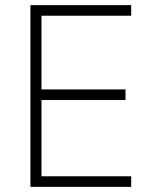

<svg xmlns="http://www.w3.org/2000/svg" viewBox="-20 -725 591 745"><path d="M98 0V-705H489V-664H141V-378H467V-337H141V-41H489V0Z"/></svg>

Font: Nunito Sans 10pt SemiCondensed ExtraLight
Style: Regular
Weight: 250
Width: 4
Designer: Vernon Adams
Foundry: Vernon Adams
Version: Version 3.101;gftools[0.9.27]